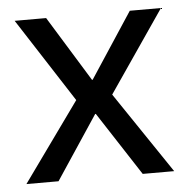

<svg xmlns="http://www.w3.org/2000/svg" viewBox="-42 -517 542 558"><g transform="rotate(-5 229.5 -238.0)"><path d="M178.7 -230.5 20.5 -475.6H112.3L229.5 -285.2H231.4L356.4 -475.6H447.3L284.2 -237.3L444.3 0H352.5L231.9 -185.5H230L106.9 0H13.2Z"/></g></svg>

Font: Selawik
Style: Regular
Weight: 400
Designer: Aaron Bell
Foundry: Microsoft Corporation
Version: Version 1.01